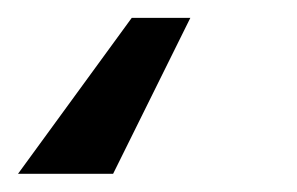

<svg xmlns="http://www.w3.org/2000/svg" viewBox="-52 16 326 211"><path d="M157.2 35.6 72.3 207H-32.2L92.8 35.6Z"/></svg>

Font: Inter 28pt Medium
Style: Italic
Weight: 500
Italic angle: -9.3988°
Designer: Rasmus Andersson
Foundry: rsms
Version: Version 4.001;git-66647c0bb